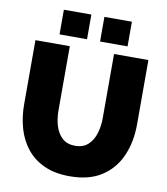

<svg xmlns="http://www.w3.org/2000/svg" viewBox="-97 -986 936 1073"><g transform="rotate(10 371.5 -449.5)"><path d="M371 6Q286 6 225 -22Q164 -50 125.5 -99Q87 -148 69 -211.5Q51 -275 51 -345V-710H246V-345Q246 -298 258.5 -257.5Q271 -217 298.5 -192Q326 -167 371 -167Q417 -167 444.5 -192.5Q472 -218 484.5 -258.5Q497 -299 497 -345V-710H692V-345Q692 -246 657.5 -166.5Q623 -87 552 -40.5Q481 6 371 6ZM178 -765V-905H334V-765ZM408 -765V-905H564V-765Z"/></g></svg>

Font: Raleway Black
Style: Regular
Weight: 900
Designer: Matt McInerney, Pablo Impallari, Rodrigo Fuenzalida
Foundry: Matt McInerney, Pablo Impallari, Rodrigo Fuenzalida
Version: Version 4.026